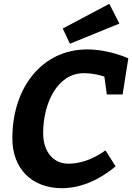

<svg xmlns="http://www.w3.org/2000/svg" viewBox="-20 -977 695 1010"><path d="M655 -670C655 -670 556 -717 438 -717C208 -717 45 -524 45 -249C45 -89 148 13 306 13C441 13 548 -68 588 -102L535 -186C498 -160 428 -116 339 -116C262 -116 207 -177 207 -277C207 -431 280 -592 421 -592C472 -592 511 -580 529 -574L542 -480H625ZM608 -853 555 -957 310 -827 348 -747Z"/></svg>

Font: Bitter
Style: Bold Italic
Weight: 700
Designer: Sol Matas
Foundry: Sol Matas
Version: Version 1.002